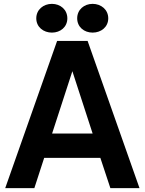

<svg xmlns="http://www.w3.org/2000/svg" viewBox="-20 -975 750 995"><path d="M7 0H158L209 -157H500L552 0H703L434 -763H276ZM168 -880C168 -835 205 -806 249 -806C293 -806 329 -835 329 -880C329 -925 293 -955 249 -955C205 -955 168 -925 168 -880ZM250 -283 355 -606 460 -283ZM380 -880C380 -835 416 -806 460 -806C504 -806 541 -835 541 -880C541 -925 504 -955 460 -955C416 -955 380 -925 380 -880Z"/></svg>

Font: Swile Sans
Style: Bold
Weight: 700
Designer: Lord
Foundry: Lord
Version: Version 1.477;FEAKit 1.0